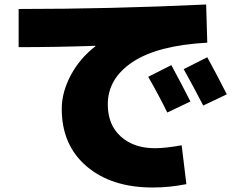

<svg xmlns="http://www.w3.org/2000/svg" viewBox="-20 -765 1040 855"><path d="M828 -313 725 -264Q686 -343 640 -423L743 -475Q789 -390 828 -313ZM990 -345 885 -295Q840 -382 798 -457L903 -510Q939 -445 990 -345ZM405 -559V-561Q231 -555 63 -555V-725Q472 -725 898 -745L903 -575Q683 -563 571.5 -489.5Q460 -416 460 -300Q460 -209 518 -157Q576 -105 670 -105Q716 -105 789 -118L810 55Q735 70 660 70Q476 70 365.5 -24.5Q255 -119 255 -280Q255 -355 295.5 -430.5Q336 -506 405 -559Z"/></svg>

Font: M PLUS 1p Black
Style: Regular
Weight: 900
Version: Version 1.061